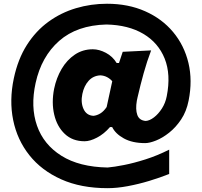

<svg xmlns="http://www.w3.org/2000/svg" viewBox="-20 -816 1055 1003"><path d="M542 167Q402.8 167 299.8 120.8Q196.8 74.7 133.3 -5.4Q69.8 -85.4 48.8 -188.7Q27.8 -292 52.2 -406.7Q73.7 -507.8 120.6 -581.3Q167.5 -654.8 233.2 -702.4Q298.8 -750 377 -773.2Q455.1 -796.4 538.6 -796.4Q649.9 -796.4 738 -757.3Q826.2 -718.3 884.3 -648.7Q942.4 -579.1 964.4 -487.3Q986.3 -395.5 965.3 -290.5Q954.1 -233.9 926.3 -192.1Q898.4 -150.4 863.5 -122.8Q828.6 -95.2 794.9 -81.8Q761.2 -68.4 738.3 -68.4Q671.4 -68.4 627.2 -92.8Q583 -117.2 565.9 -152.3H554.7Q523.4 -116.2 486.8 -97.2Q450.2 -78.1 421.9 -78.1Q358.9 -78.1 318.4 -116.5Q277.8 -154.8 263.2 -217.3Q248.5 -279.8 262.7 -352.1Q274.4 -409.2 302 -456.1Q329.6 -502.9 371.1 -530.8Q412.6 -558.6 464.8 -558.6Q498 -558.6 533.2 -540Q568.4 -521.5 589.4 -486.8H601.6L621.1 -545.4L769.5 -552.7Q747.6 -495.1 730.5 -433.6Q713.4 -372.1 699.2 -310.1L694.8 -290Q687 -244.1 697.3 -215.6Q707.5 -187 741.2 -184.1Q761.7 -185.5 784.4 -202.9Q807.1 -220.2 825.7 -249Q844.2 -277.8 851.1 -313.5Q873.5 -426.8 840.3 -509.8Q807.1 -592.8 728.8 -639.2Q650.4 -685.5 536.1 -688Q381.8 -684.1 289.1 -602.3Q196.3 -520.5 166 -382.3Q138.7 -258.3 173.3 -159.4Q208 -60.5 301 -2.2Q394 56.2 542 59.1Q576.2 56.2 627.4 46.1Q678.7 36.1 740 16.6Q801.3 -2.9 863.8 -34.2V92.8Q816.4 111.8 760 128.9Q703.6 146 647.2 156.5Q590.8 167 542 167ZM468.3 -210.9Q486.8 -212.9 504.4 -223.6Q522 -234.4 537.1 -256.8L566.4 -391.6Q555.7 -404.3 539.8 -412.8Q523.9 -421.4 503.9 -422.4Q466.8 -420.4 442.9 -393.8Q418.9 -367.2 410.2 -325.2Q400.9 -280.8 416.3 -246.8Q431.6 -212.9 468.3 -210.9Z"/></svg>

Font: Pinar ExtraBold
Style: Regular
Weight: 800
Designer: Amin Abedi
Version: Version 3.000